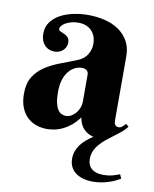

<svg xmlns="http://www.w3.org/2000/svg" viewBox="-80 -568 662 827"><g transform="rotate(10 250.5 -155.0)"><path d="M203.1 -466.8Q186.5 -466.8 172.4 -462.9Q158.2 -459 147.9 -453.1Q137.7 -447.3 131.8 -440.2Q126 -433.1 126 -426.8Q126 -419.4 133.5 -416.3Q141.1 -413.1 150.4 -408.9Q159.7 -404.8 167.2 -397.2Q174.8 -389.6 174.8 -374Q174.8 -363.8 170.7 -355.2Q166.5 -346.7 159.4 -340.1Q152.3 -333.5 142.8 -329.8Q133.3 -326.2 123 -326.2Q95.7 -326.2 78.9 -344.7Q62 -363.3 62 -394Q62 -423.8 77.6 -445.1Q93.3 -466.3 118.4 -480Q143.6 -493.7 175.3 -500.2Q207 -506.8 238.8 -506.8Q276.9 -506.8 311.5 -498.5Q346.2 -490.2 372.8 -472.2Q399.4 -454.1 415.3 -426.3Q431.2 -398.4 431.2 -358.9V-83Q431.2 -78.6 431.6 -73.2Q432.1 -67.9 434.1 -63.5Q436 -59.1 439.9 -56.2Q443.8 -53.2 451.2 -53.2Q460 -53.2 467.5 -59.8Q475.1 -66.4 481 -73.2L493.2 -63Q482.4 -47.9 462.6 -32.2Q442.9 -16.6 418 2Q384.8 26.9 368.9 50.8Q353 74.7 353 101.1Q353 129.9 370.6 145Q388.2 160.2 419.9 160.2Q445.8 160.2 464.1 154.8Q482.4 149.4 493.2 145L501 163.1Q493.2 168 481.2 173.8Q469.2 179.7 453.9 184.8Q438.5 189.9 420.4 193.4Q402.3 196.8 381.8 196.8Q358.4 196.8 339.1 191.2Q319.8 185.5 306.2 175Q292.5 164.6 285.2 149.4Q277.8 134.3 277.8 115.2Q277.8 96.7 283.2 81.5Q288.6 66.4 298.3 53.2Q308.1 40 321.5 28.6Q335 17.1 351.1 5.9Q326.7 0.5 309.3 -17.1Q292 -34.7 286.1 -66.9Q270.5 -45.9 253.7 -31.7Q236.8 -17.6 219.2 -8.8Q201.7 0 183.8 3.9Q166 7.8 147.9 7.8Q124.5 7.8 102.5 0.5Q80.6 -6.8 63.2 -22.7Q45.9 -38.6 35.4 -64Q24.9 -89.4 24.9 -126Q24.9 -170.4 42.5 -198.7Q60.1 -227.1 88.6 -246.3Q117.2 -265.6 153.6 -279.3Q189.9 -293 228 -308.1Q256.3 -319.3 269.3 -341.6Q282.2 -363.8 282.2 -387.2Q282.2 -423.3 261 -445.1Q239.7 -466.8 203.1 -466.8ZM280.8 -252.9Q280.8 -265.1 272.9 -271.5Q265.1 -277.8 252.9 -277.8Q235.8 -277.8 220.5 -270Q205.1 -262.2 193.4 -247.1Q181.6 -231.9 174.8 -209.7Q168 -187.5 168 -158.2Q168 -129.9 172.1 -111.3Q176.3 -92.8 183.3 -81.8Q190.4 -70.8 199.7 -66.4Q209 -62 219.2 -62Q231.9 -62 243.2 -68.6Q254.4 -75.2 262.7 -85.4Q271 -95.7 275.9 -108.4Q280.8 -121.1 280.8 -133.8Z"/></g></svg>

Font: Berkshire Swash
Style: Regular
Weight: 700
Designer: Astigmatic (AOETI)
Foundry: Astigmatic (AOETI)
Version: Version 1.000